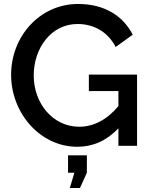

<svg xmlns="http://www.w3.org/2000/svg" viewBox="-20 -735 759 968"><path d="M428 -359V-276H577V-200C518 -130 451 -96 379 -96C248 -96 150 -212 150 -355C150 -491 237 -614 371 -614C452 -614 524 -575 563 -498L649 -560C602 -653 509 -715 374 -715C180 -715 36 -551 36 -358C36 -165 182 5 370 5C448 5 517 -25 577 -88V0H671V-359ZM323 136H355L332 213H383L418 136V48H323Z"/></svg>

Font: FIGSv2-sans-serif SemiBold
Style: Regular
Weight: 600
Designer: Matt McInerney, Pablo Impallari, Rodrigo Fuenzalida,Mirko Velimirovic
Foundry: Matt McInerney, Pablo Impallari, Rodrigo Fuenzalida
Version: Version 4.021;hotconv 1.0.109;makeotfexe 2.5.65596